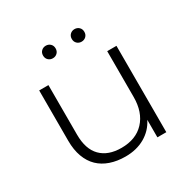

<svg xmlns="http://www.w3.org/2000/svg" viewBox="-161 -856 991 1007"><g transform="rotate(-30 335.0 -352.5)"><path d="M318 4Q268 4 227 -10Q186 -24 157.5 -51.5Q129 -79 113.5 -121Q98 -163 98 -218V-523H154V-223Q154 -135 198 -90.5Q242 -46 322 -46Q410 -46 460 -99.5Q510 -153 510 -246V-523H566V0H512V-106Q486 -54 435.5 -25Q385 4 318 4ZM419 -633Q403 -633 392 -643.5Q381 -654 381 -671Q381 -688 392 -698.5Q403 -709 419 -709Q435 -709 446 -698.5Q457 -688 457 -671Q457 -654 446 -643.5Q435 -633 419 -633ZM245 -633Q229 -633 218 -643.5Q207 -654 207 -671Q207 -688 218 -698.5Q229 -709 245 -709Q261 -709 272 -698.5Q283 -688 283 -671Q283 -654 272 -643.5Q261 -633 245 -633Z"/></g></svg>

Font: Montserrat-Alt1 Light
Style: Regular
Weight: 300
Designer: Differentunic
Foundry: Differentunic
Version: Version 7.222